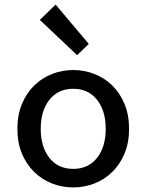

<svg xmlns="http://www.w3.org/2000/svg" viewBox="-20 -807 640 839"><path d="M300 12Q252 12 208 -5Q164 -22 130 -55Q96 -88 76 -135.5Q56 -183 56 -244Q56 -305 76 -353Q96 -401 130 -434Q164 -467 208 -484Q252 -501 300 -501Q348 -501 392 -484Q436 -467 470 -434Q504 -401 524 -353Q544 -305 544 -244Q544 -183 524 -135.5Q504 -88 470 -55Q436 -22 392 -5Q348 12 300 12ZM300 -69Q366 -69 404 -117Q442 -165 442 -244Q442 -323 404 -371Q366 -419 300 -419Q234 -419 196 -371Q158 -323 158 -244Q158 -165 196 -117Q234 -69 300 -69ZM317 -566 154 -720 223 -787 368 -615Z"/></svg>

Font: Source Code Pro Medium
Style: Regular
Weight: 500
Monospace: yes
Designer: Paul D. Hunt, Teo Tuominen
Foundry: Adobe Systems Incorporated
Version: Version 2.030;PS 1.000;hotconv 16.6.51;makeotf.lib2.5.65220